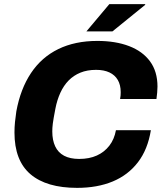

<svg xmlns="http://www.w3.org/2000/svg" viewBox="-20 -897 792 929"><path d="M353 12Q205 12 127.5 -54Q50 -120 50 -256Q50 -281 52.5 -306.5Q55 -332 59 -358Q79 -467 130 -543.5Q181 -620 262 -659.5Q343 -699 451 -699Q539 -699 604.5 -674Q670 -649 706 -600Q742 -551 742 -478Q742 -464 740.5 -448.5Q739 -433 737 -418H561Q563 -427 563.5 -435.5Q564 -444 564 -451Q564 -486 550 -510Q536 -534 509.5 -546.5Q483 -559 445 -559Q402 -559 369 -545.5Q336 -532 312 -507.5Q288 -483 272 -448Q256 -413 248 -371Q243 -345 240 -328Q237 -311 235.5 -299Q234 -287 233.5 -278Q233 -269 233 -261Q233 -219 247 -189Q261 -159 290 -143.5Q319 -128 363 -128Q412 -128 448.5 -144.5Q485 -161 509 -192Q533 -223 541 -267H710Q695 -174 647.5 -112Q600 -50 525.5 -19Q451 12 353 12ZM398 -745 509 -877H682L683 -874L524 -745Z"/></svg>

Font: Archivo SemiBold ExtraBold
Style: Italic
Weight: 800
Italic angle: -10°
Version: Version 2.001